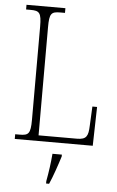

<svg xmlns="http://www.w3.org/2000/svg" viewBox="-61 -756 621 1018"><g transform="rotate(5 249.0 -246.5)"><path d="M38 0H453L458 -207H433L428 -104C426 -49 417 -30 366 -30H162V-606C162 -679 172 -689 220 -689H245V-714H38V-689H62C109 -689 120 -679 120 -605V-109C120 -35 109 -25 62 -25H38ZM224 208V221H240C258 181 281 113 294 71V61H244C240 111 233 160 224 208Z"/></g></svg>

Font: Noto Serif Hebrew Condensed ExtraLight
Style: Regular
Weight: 200
Width: 3
Designer: Monotype Design Team
Foundry: Monotype Imaging Inc.
Version: Version 2.004